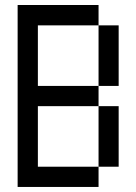

<svg xmlns="http://www.w3.org/2000/svg" viewBox="-20 -740 540 760"><path d="M129.9 -399.9H370.1V-319.8H129.9V-80.1H370.1V0H49.8V-720.2H370.1V-639.6H129.9ZM449.7 -80.1H370.1V-319.8H449.7ZM449.7 -399.9H370.1V-639.6H449.7Z"/></svg>

Font: W95FA
Style: Regular
Weight: 400
Designer: FontsArena.com
Foundry: Alina Sava
Version: Version 1.002;Fontself Maker 3.4.0